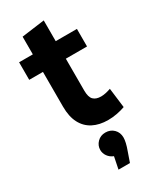

<svg xmlns="http://www.w3.org/2000/svg" viewBox="-235 -733 902 1090"><g transform="rotate(-30 216.0 -188.0)"><path d="M15 -410V-525H105V-641L255 -661V-525H394V-410H255V-201Q255 -158 272 -141Q289 -124 322 -124Q336 -124 352.5 -127.5Q369 -131 386 -137L402 -8Q377 1 348 6.5Q319 12 290 12Q233 12 191.5 -9.5Q150 -31 127.5 -74Q105 -117 105 -182V-410ZM315 141Q315 155 310.5 175Q306 195 296 222L274 285H199L215 206Q192 197 178.5 178Q165 159 165 137Q165 108 186 86.5Q207 65 239 65Q272 65 293.5 86.5Q315 108 315 141Z"/></g></svg>

Font: Radio Canada
Style: Regular
Weight: 400
Designer: Charles Daoud, Etienne Aubert Bonn, Alexandre Saumier Demers, Jacques Le Bailly
Foundry: Radio-Canada
Version: Version 2.104;gftools[0.9.28.dev5+ged2979d]